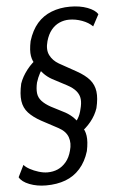

<svg xmlns="http://www.w3.org/2000/svg" viewBox="-65 -754 600 984"><g transform="rotate(-5 235.0 -262.0)"><path d="M132 189Q85 189 46.5 174Q8 159 -5 135L25 74Q35 86 55 97Q75 108 99.5 115.5Q124 123 145 123Q174 123 198 112.5Q222 102 241 79.5Q260 57 269 22Q280 -16 269 -47Q258 -78 221 -98L135 -144Q95 -166 71.5 -191.5Q48 -217 43 -253Q38 -289 50 -342Q62 -377 88.5 -411Q115 -445 150 -468L131 -434Q117 -450 112 -478.5Q107 -507 117 -555Q134 -610 164 -644.5Q194 -679 237.5 -696Q281 -713 333 -713Q384 -713 422.5 -698.5Q461 -684 475 -662L443 -602Q422 -623 389 -635Q356 -647 323 -647Q297 -647 273 -636.5Q249 -626 231 -604Q213 -582 203 -547Q191 -504 205.5 -475Q220 -446 251 -428L339 -379Q382 -355 404 -329Q426 -303 430.5 -268Q435 -233 423 -183Q411 -147 385.5 -115.5Q360 -84 324 -60L342 -91Q356 -77 360.5 -46.5Q365 -16 355 32Q339 85 307.5 120.5Q276 156 232 172.5Q188 189 132 189ZM131 -340Q124 -309 126.5 -286Q129 -263 145.5 -245Q162 -227 191 -211L263 -174Q288 -160 306.5 -140.5Q325 -121 331 -103L293 -100Q309 -116 322 -136.5Q335 -157 341 -185Q349 -214 347 -236Q345 -258 330 -277Q315 -296 283 -313L209 -352Q184 -366 166 -385.5Q148 -405 140 -423H178Q162 -408 150.5 -387Q139 -366 131 -340Z"/></g></svg>

Font: Nunito Sans 7pt Condensed Medium
Style: Italic
Weight: 500
Width: 3
Italic angle: -9°
Designer: Vernon Adams
Foundry: Vernon Adams
Version: Version 3.101;gftools[0.9.27]